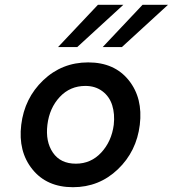

<svg xmlns="http://www.w3.org/2000/svg" viewBox="-20 -770 720 800"><path d="M222 -574 388 -750H494L302 -574ZM408 -574 574 -750H680L488 -574ZM471 -64.5Q393 10 284 10Q175 10 115 -64.5Q55 -139 68.5 -250Q82 -361 160 -435.5Q238 -510 347.5 -510Q457 -510 516.5 -435.5Q576 -361 562.5 -250Q549 -139 471 -64.5ZM296 -88Q359 -88 402 -134.5Q445 -181 454 -250Q459 -295 447.5 -331.5Q436 -368 406.5 -390Q377 -412 336 -412Q272 -412 229 -366Q186 -320 177.5 -250Q169 -180 200.5 -134Q232 -88 296 -88Z"/></svg>

Font: Orkney Medium
Style: MediumItalic
Weight: 500
Designer: Samuel Oakes and Alfredo Marco Pradil
Foundry: Alfredo Marco Pradil
Version: 1.0; ttfautohint (v1.5)